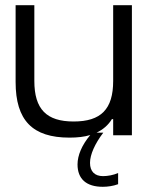

<svg xmlns="http://www.w3.org/2000/svg" viewBox="-20 -520 586 738"><path d="M487 0V-500H415V-209C415 -100 368 -53 263 -53C159 -53 112 -100 112 -209V-500H40V-205C40 -57 105 9 247 9C278 9 304 6 327 -1C295 37 278 77 278 112C278 168 312 198 375 198C394 198 415 195 434 188V145C416 153 394 157 376 157C344 157 326 139 326 106C326 74 345 32 377 -10H351C376 -22 396 -39 410 -62H415V0Z"/></svg>

Font: LT Wave Alt Light
Style: Regular
Weight: 300
Designer: Daniel Lyons
Version: Version 2.5 (Glyphs App)